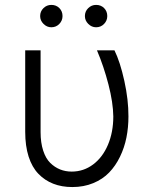

<svg xmlns="http://www.w3.org/2000/svg" viewBox="-20 -750 624 780"><path d="M82.4 -545.5H144.9V-213.1Q144.9 -170.5 155.4 -138.3Q165.8 -106.2 184.1 -88.2Q202.4 -70.3 224.3 -61.6Q246.1 -52.9 271.3 -52.9Q319.6 -52.9 358.3 -81.9Q397 -110.8 418.7 -162.1Q440.3 -213.4 440.3 -277Q439.6 -333.1 420.6 -406.8Q401.6 -480.5 373.9 -545.5H445Q468 -498.9 485.1 -421.5Q502.1 -344.1 501.8 -277Q501.8 -232.2 493.6 -191.2Q485.4 -150.2 467.5 -113.3Q449.6 -76.3 423.5 -49.2Q397.4 -22 358.8 -6Q320.3 9.9 273.8 9.9Q230.8 9.9 196.4 -3.6Q161.9 -17 136 -43.9Q110.1 -70.7 96.2 -114Q82.4 -157.3 82.4 -214.5ZM188.6 -639.2Q170.5 -639.2 156.8 -652.9Q143.1 -666.5 143.1 -684.7Q143.1 -703.8 156.6 -717Q170.1 -730.1 188.6 -730.1Q208.1 -730.1 221.1 -717.2Q234 -704.2 234 -684.7Q234 -666.2 220.9 -652.7Q207.7 -639.2 188.6 -639.2ZM370.4 -639.2Q352.3 -639.2 338.6 -652.9Q324.9 -666.5 324.9 -684.7Q324.9 -703.8 338.4 -717Q351.9 -730.1 370.4 -730.1Q389.9 -730.1 402.9 -717.2Q415.8 -704.2 415.8 -684.7Q415.8 -666.2 402.7 -652.7Q389.6 -639.2 370.4 -639.2Z"/></svg>

Font: Inter Light BETA
Style: Regular
Weight: 300
Designer: Rasmus Andersson
Foundry: rsms
Version: Version 3.011;git-f93a4a705